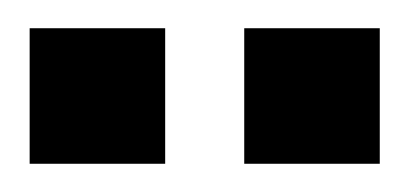

<svg xmlns="http://www.w3.org/2000/svg" viewBox="-20 -853 290 136"><path d="M1 -833H97V-737H1ZM153 -833H249V-737H153Z"/></svg>

Font: Bebas Neue
Style: Regular
Weight: 400
Designer: Ryoichi Tsunekawa
Foundry: Ryoichi Tsunekawa
Version: Version 1.400